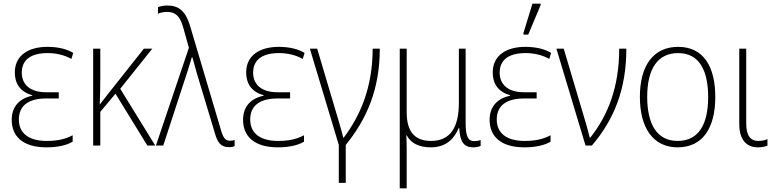

<svg xmlns="http://www.w3.org/2000/svg" viewBox="-20 -795 4235 1049"><path d="M234 10C294 10 344 -1 377 -21V-56C336 -34 292 -25 235 -25C134 -25 83 -70 83 -142C83 -223 143 -257 232 -257H301V-291H232C145 -291 99 -333 99 -398C99 -464 143 -505 241 -505C291 -505 337 -492 370 -473L380 -506C347 -526 300 -539 239 -539C139 -539 61 -495 61 -399C61 -342 87 -294 156 -275V-272C86 -257 44 -213 44 -140C44 -52 103 10 234 10Z M812 -529H766L572 -284C555 -263 543 -247 526 -225H525C527 -275 528 -325 528 -377V-529H489V0H528V-184L611 -283L785 0H828L637 -310Z M1230 9C1245 9 1254 7 1262 3V-30C1256 -28 1248 -26 1237 -26C1215 -26 1200 -38 1188 -82L1018 -655C994 -733 958 -765 894 -765C872 -765 855 -760 843 -756V-720C855 -725 872 -730 891 -730C939 -730 963 -708 981 -645L1012 -534L832 0H872L1004 -404C1012 -430 1021 -457 1028 -482H1031C1038 -455 1045 -434 1058 -386L1153 -71C1168 -15 1188 9 1230 9Z M1498 10C1558 10 1608 -1 1641 -21V-56C1600 -34 1556 -25 1499 -25C1398 -25 1347 -70 1347 -142C1347 -223 1407 -257 1496 -257H1565V-291H1496C1409 -291 1363 -333 1363 -398C1363 -464 1407 -505 1505 -505C1555 -505 1601 -492 1634 -473L1644 -506C1611 -526 1564 -539 1503 -539C1403 -539 1325 -495 1325 -399C1325 -342 1351 -294 1420 -275V-272C1350 -257 1308 -213 1308 -140C1308 -52 1367 10 1498 10Z M1831 204H1869V-3C1985 -146 2055 -309 2055 -529H2016C2016 -320 1950 -165 1858 -43H1855C1850 -68 1839 -104 1833 -125L1713 -529H1673L1831 -3Z M2164 234H2202V19C2202 -6 2201 -31 2200 -56H2202C2224 -14 2267 10 2334 10C2421 10 2464 -42 2486 -95H2489C2493 -21 2514 10 2565 10C2582 10 2598 6 2606 2V-30C2596 -26 2583 -24 2571 -24C2539 -24 2524 -47 2524 -122V-529H2487V-233C2487 -97 2439 -25 2335 -25C2244 -25 2202 -78 2202 -181V-529H2164Z M2840 -606H2866L2934 -768V-775H2889L2840 -615ZM2845 10C2905 10 2955 -1 2988 -21V-56C2947 -34 2903 -25 2846 -25C2745 -25 2694 -70 2694 -142C2694 -223 2754 -257 2843 -257H2912V-291H2843C2756 -291 2710 -333 2710 -398C2710 -464 2754 -505 2852 -505C2902 -505 2948 -492 2981 -473L2991 -506C2958 -526 2911 -539 2850 -539C2750 -539 2672 -495 2672 -399C2672 -342 2698 -294 2767 -275V-272C2697 -257 2655 -213 2655 -140C2655 -52 2714 10 2845 10Z M3179 0H3214C3335 -142 3402 -307 3402 -529H3363C3363 -320 3302 -165 3205 -43H3202C3196 -69 3186 -105 3180 -125L3060 -529H3020Z M3888 -265C3888 -428 3826 -539 3685 -539C3551 -539 3476 -438 3476 -266C3476 -97 3548 10 3682 10C3820 10 3888 -97 3888 -265ZM3516 -266C3516 -417 3572 -505 3685 -505C3803 -505 3849 -406 3849 -265C3849 -115 3797 -25 3682 -25C3569 -25 3516 -117 3516 -266Z M4120 10C4143 10 4160 6 4173 1V-35C4158 -28 4140 -25 4123 -25C4078 -25 4057 -57 4057 -121V-529H4019V-117C4019 -29 4061 10 4120 10Z"/></svg>

Font: Noto Sans SemiCondensed ExtraLight
Style: Regular
Weight: 200
Width: 4
Designer: Monotype Design Team
Foundry: Monotype Imaging Inc.
Version: Version 2.013